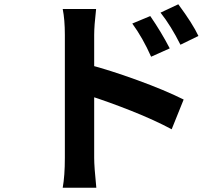

<svg xmlns="http://www.w3.org/2000/svg" viewBox="-20 -819 1040 897"><path d="M773 -593 686 -554Q647 -642 598 -709L682 -744Q733 -670 773 -593ZM907 -651 823 -610Q779 -698 730 -760L813 -799Q881 -707 907 -651ZM283 -145V-246V-366V-487V-590V-656Q283 -727 273 -777H429Q420 -698 420 -656V-581V-475V-355V-239V-142V-81Q420 -40 430 58H273Q283 2 283 -81ZM838 -354 782 -215Q702 -258 595 -300.5Q488 -343 391 -374V-518Q491 -492 620.5 -445Q750 -398 838 -354Z"/></svg>

Font: Merged Yaku Han JP
Style: Bold
Weight: 700
Designer: Ryoko NISHIZUKA 西塚涼子 (kana, bopomofo & ideographs); Paul D. Hunt (Latin, Greek & Cyrillic); Sandoll Communications 산돌커뮤니
Foundry: Adobe
Version: Version 2.004